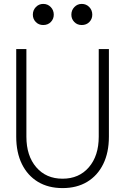

<svg xmlns="http://www.w3.org/2000/svg" viewBox="-20 -951 640 982"><path d="M300 11Q227 11 174 -21Q121 -53 92 -112Q63 -171 63 -252V-700H115V-252Q115 -154 165.5 -95.5Q216 -37 300 -37Q384 -37 434.5 -95.5Q485 -154 485 -252V-700H537V-252Q537 -171 508 -112Q479 -53 426 -21Q373 11 300 11ZM201 -823Q178 -823 163 -838.5Q148 -854 148 -876Q148 -899 163.5 -915Q179 -931 201 -931Q224 -931 239.5 -915Q255 -899 255 -876Q255 -854 240 -838.5Q225 -823 201 -823ZM398 -823Q375 -823 360 -838.5Q345 -854 345 -876Q345 -899 360.5 -915Q376 -931 398 -931Q421 -931 436.5 -915Q452 -899 452 -876Q452 -854 437 -838.5Q422 -823 398 -823Z"/></svg>

Font: Red Hat Mono
Style: Regular
Weight: 300
Monospace: yes
Designer: Pentagram, MCKL
Foundry: Pentagram, MCKL
Version: Version 1.023